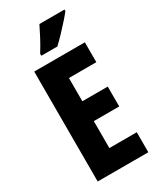

<svg xmlns="http://www.w3.org/2000/svg" viewBox="-231 -1099 900 1080"><g transform="rotate(-30 219.5 -558.5)"><path d="M394 -93H65V-807H394V-678H216V-527H381V-398H216V-223H394ZM387 -1014Q374 -997 350 -970Q326 -943 299 -914.5Q272 -886 248 -864H144V-877Q169 -917 188.5 -954Q208 -991 224 -1024H387Z"/></g></svg>

Font: Noto Sans Kannada UI ExtraCondensed ExtraBold
Style: Regular
Weight: 800
Width: 2
Designer: Jelle Bosma - Monotype Design Team
Foundry: Monotype Imaging Inc.
Version: Version 2.005; ttfautohint (v1.8.4.7-5d5b)